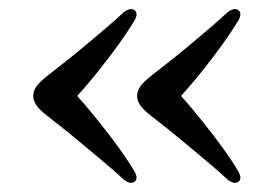

<svg xmlns="http://www.w3.org/2000/svg" viewBox="-20 -446 595 416"><path d="M52 -238Q52 -248 58.5 -258Q65 -268 83 -282Q109.5 -302.5 132.5 -321Q155.5 -339.5 176 -356.8Q196.5 -374 214.5 -389.5Q232.5 -405 247.5 -419Q254.5 -424.5 260.8 -426Q267 -427.5 272 -423.5Q276 -420.5 275.8 -414.2Q275.5 -408 270.5 -400Q256.5 -377 236.8 -349.5Q217 -322 191.8 -290.5Q166.5 -259 134 -223V-253.5Q166 -217.5 191.5 -185.8Q217 -154 236.8 -126.8Q256.5 -99.5 270.5 -76Q275.5 -68 275.8 -62Q276 -56 272 -52.5Q267 -49 260.8 -50.2Q254.5 -51.5 247.5 -57.5Q232.5 -71.5 214.5 -86.8Q196.5 -102 176 -119.2Q155.5 -136.5 132.5 -155.2Q109.5 -174 83 -194.5Q65 -208.5 58.5 -218.5Q52 -228.5 52 -238ZM277 -238Q277 -248 283.5 -258Q290 -268 308 -282Q334.5 -302.5 357.5 -321Q380.5 -339.5 401 -356.8Q421.5 -374 439.5 -389.5Q457.5 -405 472.5 -419Q479.5 -424.5 485.8 -426Q492 -427.5 497 -423.5Q501 -420.5 500.8 -414.2Q500.5 -408 495.5 -400Q481.5 -377 461.8 -349.5Q442 -322 416.8 -290.5Q391.5 -259 359 -223V-253.5Q391 -217.5 416.5 -185.8Q442 -154 461.8 -126.8Q481.5 -99.5 495.5 -76Q500.5 -68 500.8 -62Q501 -56 497 -52.5Q492 -49 485.8 -50.2Q479.5 -51.5 472.5 -57.5Q457.5 -71.5 439.5 -86.8Q421.5 -102 401 -119.2Q380.5 -136.5 357.5 -155.2Q334.5 -174 308 -194.5Q290 -208.5 283.5 -218.5Q277 -228.5 277 -238Z"/></svg>

Font: Fraunces 12pt
Style: Regular
Weight: 400
Version: Version 1.000;[b76b70a41]